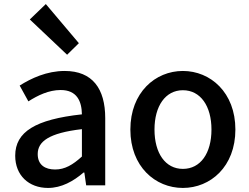

<svg xmlns="http://www.w3.org/2000/svg" viewBox="-20 -914 1229 947"><path d="M311 -644 369 -701 206 -894 127 -818ZM217 13C283 13 342 -20 392 -63H396L405 0H499V-331C499 -477 436 -564 299 -564C211 -564 134 -528 77 -492L120 -414C167 -444 221 -470 279 -470C360 -470 383 -414 384 -350C155 -325 55 -264 55 -146C55 -49 122 13 217 13ZM252 -78C203 -78 166 -100 166 -154C166 -216 221 -258 384 -277V-142C339 -101 300 -78 252 -78Z M882 13C1018 13 1141 -92 1141 -275C1141 -458 1018 -564 882 -564C746 -564 623 -458 623 -275C623 -92 746 13 882 13ZM882 -81C796 -81 742 -158 742 -275C742 -391 796 -469 882 -469C969 -469 1023 -391 1023 -275C1023 -158 969 -81 882 -81Z"/></svg>

Font: Noto Sans JP Medium
Style: Regular
Weight: 500
Designer: Ryoko NISHIZUKA  (kana, bopomofo & ideographs); Paul D. Hunt (Latin, Greek & Cyrillic); Sandoll Communications , Soo-you
Foundry: Adobe
Version: Version 2.002;hotconv 1.0.116;makeotfexe 2.5.65601